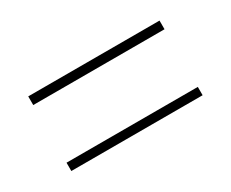

<svg xmlns="http://www.w3.org/2000/svg" viewBox="-50 -570 600 499"><g transform="rotate(-30 250.0 -321.0)"><path d="M53 -433H447V-407H53ZM53 -234H447V-209H53Z"/></g></svg>

Font: Noto Sans Gurmukhi UI SemiCondensed Thin
Style: Regular
Weight: 100
Width: 4
Designer: Jelle Bosma - Monotype Design Team
Foundry: Monotype Imaging Inc.
Version: Version 2.004; ttfautohint (v1.8.4.7-5d5b)